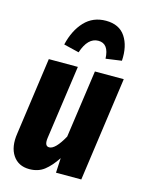

<svg xmlns="http://www.w3.org/2000/svg" viewBox="-120 -857 706 945"><g transform="rotate(15 232.5 -384.5)"><path d="M210 -601.1 131.8 -620.1Q149.4 -695.3 192.1 -740.7Q234.9 -786.1 300.8 -786.1Q368.7 -786.1 400.1 -738.8Q431.6 -691.4 426.8 -616.2L346.2 -605Q343.3 -681.2 290 -681.2Q236.3 -681.2 210 -601.1ZM124 17.1Q67.9 17.1 39.6 -24.9Q11.2 -66.9 22 -137.2L77.1 -530.8H225.1L171.9 -154.8Q166 -111.8 190.9 -111.8Q222.2 -111.8 263.2 -186L312 -530.8H459L384.8 0H255.9L259.8 -75.2Q230.5 -30.8 199.5 -6.8Q168.5 17.1 124 17.1Z"/></g></svg>

Font: Fira Sans Compressed
Style: Bold Italic
Weight: 700
Width: 3
Italic angle: -8°
Designer: Carrois Corporate & Edenspiekermann AG
Foundry: Carrois Corporate GbR & Edenspiekermann AG
Version: Version 4.203;PS 004.203;hotconv 1.0.88;makeotf.lib2.5.64775